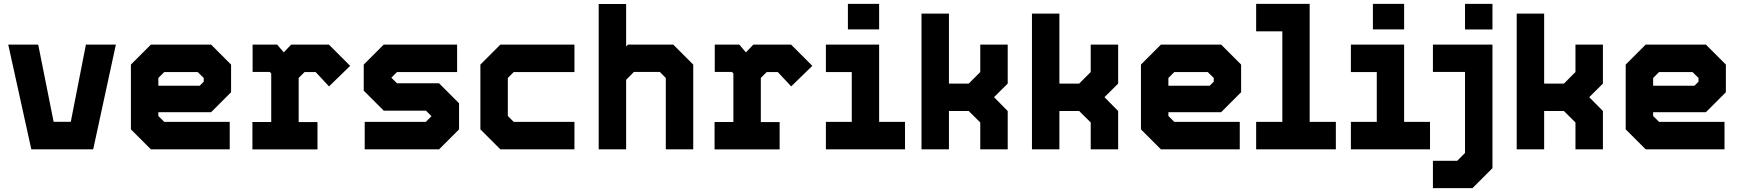

<svg xmlns="http://www.w3.org/2000/svg" viewBox="-20 -770 8974 990"><path d="M141.5 0 22.5 -540H177L256.5 -142H345L423 -540H577.5L460.5 0ZM202 -71H401.5L488.5 -470L401.5 -71H202L114.5 -470Z M1068.5 -540 1171.5 -437V-294.5L1068.5 -191.5H796.5V-172L827 -141.5H1164.5V0H758L655 -103V-437L758 -540ZM1032 -471 1096 -408V-315L1043 -262H724.5V-403L793.5 -471ZM1032 -471H793.5L724.5 -403V-137L789.5 -73H1102H789.5L724.5 -137V-262H1043L1096 -315V-408ZM999.5 -398.5H827L796.5 -368V-328H1009.5L1030.5 -349V-368Z M1281.5 0.5V-141H1378.5V-391.5L1371 -399H1282.5V-540H1409L1443 -500L1481.5 -540H1676L1785.5 -430.5L1676.5 -324.5L1607.5 -398.5H1550.5L1520 -368V-140.5H1617V0.5ZM1345.5 -71H1553H1448.5V-408L1511 -470H1646L1691 -420L1646 -470H1511L1448.5 -408L1390.5 -470H1345.5H1390.5L1449 -408V-71H1345.5Z M1860.5 0V-141.5H2175.5L2206 -172V-169.5L2176.5 -199.5H1958.5L1855.5 -302.5V-437L1958.5 -540H2337V-398.5H2027L1996.5 -368V-371L2027 -340.5H2244L2347 -237.5V-103L2244 0ZM1937.5 -72.5H2214.5L2276.5 -134.5V-213L2214.5 -272.5H1983.5L1927 -329.5V-408L1988.5 -469.5H2260H1988.5L1927 -408V-329.5L1983.5 -272.5H2214.5L2276.5 -213V-134.5L2214.5 -72.5H1937.5Z M2560 0 2457 -103V-437L2560 -540H2942V-398.5H2629L2598.5 -368V-172L2629 -141.5H2942V0ZM2599.5 -70.5H2878.5H2599.5L2528.5 -139V-404.5L2595.5 -470H2878.5H2595.5L2528.5 -404.5V-139Z M3067 0V-749.5H3208.5V-530.5L3218 -540H3451.5L3554.5 -437V0H3413V-368L3382.5 -399H3248.5L3208.5 -358.5V0ZM3140.5 -71H3140V-385L3226.5 -470.5H3423L3484 -410.5V-71H3483.5V-410.5L3423 -470.5H3226.5L3140 -385V-673H3140.5Z M3664.5 0.5V-141H3761.5V-391.5L3754 -399H3665.5V-540H3792L3826 -500L3864.5 -540H4059L4168.5 -430.5L4059.5 -324.5L3990.5 -398.5H3933.5L3903 -368V-140.5H4000V0.5ZM3728.5 -71H3936H3831.5V-408L3894 -470H4029L4074 -420L4029 -470H3894L3831.5 -408L3773.5 -470H3728.5H3773.5L3832 -408V-71H3728.5Z M4352 -618.5V-750H4513V-618.5ZM4433 -676H4432.5V-700H4433ZM4238.5 0V-141.5H4372V-398.5H4238.5V-540H4513V-141.5H4646.5V0ZM4301.5 -71H4584H4440V-469.5H4301.5H4440V-71H4301.5Z M4731.5 0V-700H4873V-339H4975L5034.5 -398.5V-540H5176V-339L5105.5 -269L5176 -197.5V0H5034.5V-138.5L4975 -197.5H4873V0ZM4803 -71H4802.5V-269.5H5010.5L5104 -172V-71H5103.5V-172L5010.5 -269.5L5104 -363V-470H5104.5V-363L5010.5 -269.5H4802.5V-629.5H4803Z M5301 0V-700H5442.5V-339H5544.5L5604 -398.5V-540H5745.5V-339L5675 -269L5745.5 -197.5V0H5604V-138.5L5544.5 -197.5H5442.5V0ZM5372.5 -71H5372V-269.5H5580L5673.5 -172V-71H5673V-172L5580 -269.5L5673.5 -363V-470H5674V-363L5580 -269.5H5372V-629.5H5372.5Z M6276.5 -540 6379.5 -437V-294.5L6276.5 -191.5H6004.5V-172L6035 -141.5H6372.5V0H5966L5863 -103V-437L5966 -540ZM6240 -471 6304 -408V-315L6251 -262H5932.5V-403L6001.5 -471ZM6240 -471H6001.5L5932.5 -403V-137L5997.5 -73H6310H5997.5L5932.5 -137V-262H6251L6304 -315V-408ZM6207.5 -398.5H6035L6004.5 -368V-328H6217.5L6238.5 -349V-368Z M6457 0V-141.5H6592V-608.5H6457V-750H6733V-141.5H6868V0ZM6520 -71H6805.5H6660V-679.5H6520H6660V-71H6520Z M7059 -618.5V-750H7220V-618.5ZM7140 -676H7139.5V-700H7140ZM6945.5 0V-141.5H7079V-398.5H6945.5V-540H7220V-141.5H7353.5V0ZM7008.5 -71H7291H7147V-469.5H7008.5H7147V-71H7008.5Z M7368.5 200V59H7494L7534 18.5V-399H7368.5V-540H7675.5V97L7572.5 200ZM7450 126.5H7538.5L7605 56.5V-470H7439.5V-470.5H7605V56.5L7538.5 127H7450ZM7534 -618V-750H7675.5V-618ZM7605.5 -676H7605V-700H7605.5Z M7800.5 0V-700H7942V-339H8044L8103.5 -398.5V-540H8245V-339L8174.5 -269L8245 -197.5V0H8103.5V-138.5L8044 -197.5H7942V0ZM7872 -71H7871.5V-269.5H8079.5L8173 -172V-71H8172.5V-172L8079.5 -269.5L8173 -363V-470H8173.5V-363L8079.5 -269.5H7871.5V-629.5H7872Z M8776 -540 8879 -437V-294.5L8776 -191.5H8504V-172L8534.5 -141.5H8872V0H8465.5L8362.5 -103V-437L8465.5 -540ZM8739.5 -471 8803.5 -408V-315L8750.5 -262H8432V-403L8501 -471ZM8739.5 -471H8501L8432 -403V-137L8497 -73H8809.5H8497L8432 -137V-262H8750.5L8803.5 -315V-408ZM8707 -398.5H8534.5L8504 -368V-328H8717L8738 -349V-368Z"/></svg>

Font: Tourney Thin Black
Style: Regular
Weight: 900
Version: Version 1.015